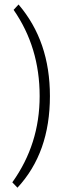

<svg xmlns="http://www.w3.org/2000/svg" viewBox="-20 -706 322 875"><path d="M59.6 149.4Q133.8 69.3 170.7 -34.7Q207.5 -138.7 207.5 -268.1Q207.5 -393.6 171.9 -497.6Q136.2 -601.6 64.5 -685.5L42 -661.1Q101.6 -575.2 131.1 -477.3Q160.7 -379.4 160.7 -268.1Q160.7 -158.2 129.6 -60.3Q98.6 37.6 36.1 125Z"/></svg>

Font: DavidDev Light
Style: Regular
Weight: 300
Designer: David.dev
Foundry: David.dev
Version: Version 1.001;FEAKit 1.0